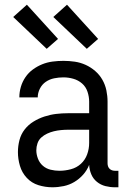

<svg xmlns="http://www.w3.org/2000/svg" viewBox="-20 -786 540 814"><path d="M202 8Q172 8 143 -1Q114 -10 93.5 -32Q73 -54 64.5 -83Q56 -112 56 -141Q56 -167 62.5 -192Q69 -217 84.5 -237Q100 -257 122 -270.5Q144 -284 168.5 -292Q193 -300 218 -303Q243 -306 269 -306H358V-355Q358 -376 351 -397Q344 -418 328 -432Q312 -446 291 -452Q270 -458 249 -458Q229 -458 209.5 -454Q190 -450 174 -439Q158 -428 149 -410Q140 -392 140 -373H62Q62 -396 68.5 -418Q75 -440 88 -459Q101 -478 119.5 -491.5Q138 -505 159 -513.5Q180 -522 203 -525Q226 -528 249 -528Q273 -528 297 -524.5Q321 -521 343 -511Q365 -501 383.5 -485Q402 -469 414 -448Q426 -427 431 -403Q436 -379 436 -355V-93Q436 -87 438 -81Q440 -75 444.5 -70.5Q449 -66 455 -64Q461 -62 467 -62H482V8H467Q447 8 427 3Q407 -2 391 -15Q375 -28 367 -47Q359 -66 358 -87Q349 -64 332.5 -45.5Q316 -27 295 -14.5Q274 -2 250 3Q226 8 202 8ZM232 -62Q256 -62 280.5 -68.5Q305 -75 323 -91.5Q341 -108 349.5 -131.5Q358 -155 358 -180V-236H269Q254 -236 238.5 -234.5Q223 -233 208.5 -229.5Q194 -226 180 -219.5Q166 -213 155 -203Q144 -193 139 -178.5Q134 -164 134 -149Q134 -131 141 -113Q148 -95 162 -83Q176 -71 194.5 -66.5Q213 -62 232 -62ZM348 -579 206 -714 264 -766 396 -621ZM178 -579 36 -714 94 -766 226 -621Z"/></svg>

Font: Iosevka Algr
Style: Regular
Weight: 400
Monospace: yes
Designer: Belleve Invis
Foundry: Belleve Invis
Version: Version 26.0.2; ttfautohint (v1.8.3)